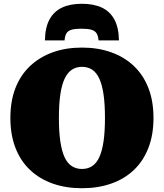

<svg xmlns="http://www.w3.org/2000/svg" viewBox="-20 -980 868 1017"><path d="M414 -960Q351 -960 308 -939.5Q265 -919 242 -876.5Q219 -834 218 -766H322Q324 -790 332 -803.5Q340 -817 359 -822.5Q378 -828 411 -828Q445 -828 464 -822.5Q483 -817 491.5 -803.5Q500 -790 502 -766H610Q609 -834 586 -876.5Q563 -919 520 -939.5Q477 -960 414 -960ZM414 17Q329 17 259.5 -7.5Q190 -32 139.5 -79.5Q89 -127 62 -196.5Q35 -266 35 -355Q35 -445 62 -514Q89 -583 139.5 -630.5Q190 -678 259.5 -703Q329 -728 414 -728Q499 -728 569 -703Q639 -678 689 -630.5Q739 -583 766 -514Q793 -445 793 -355Q793 -266 766 -196.5Q739 -127 689 -79.5Q639 -32 569 -7.5Q499 17 414 17ZM414 -85Q445 -85 468 -100Q491 -115 506 -147.5Q521 -180 528.5 -231.5Q536 -283 536 -355Q536 -428 528.5 -479.5Q521 -531 506 -563.5Q491 -596 468 -611Q445 -626 414 -626Q384 -626 361 -611Q338 -596 322.5 -563.5Q307 -531 299.5 -479.5Q292 -428 292 -355Q292 -283 299.5 -231.5Q307 -180 322 -147.5Q337 -115 360.5 -100Q384 -85 414 -85Z"/></svg>

Font: Roboto Serif 20pt Black
Style: Regular
Weight: 900
Version: Version 1.008